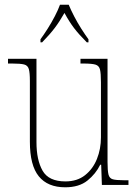

<svg xmlns="http://www.w3.org/2000/svg" viewBox="-20 -786 586 816"><path d="M257 10Q183 10 145 -36.5Q107 -83 107 -184V-442Q107 -477 102.5 -492.5Q98 -508 82.5 -512Q67 -516 32 -516H14V-536H135V-182Q135 -106 161 -60.5Q187 -15 258 -15Q308 -15 341.5 -41.5Q375 -68 392 -110.5Q409 -153 409 -202V-436Q409 -474 405 -490.5Q401 -507 385.5 -511.5Q370 -516 334 -516H322V-536H437V-97Q437 -61 441 -44.5Q445 -28 459.5 -24Q474 -20 505 -20H526V0H413L410 -86H406Q387 -47 351.5 -18.5Q316 10 257 10ZM152 -619Q166 -638 182.5 -664Q199 -690 213 -717Q227 -744 235 -766H272Q281 -744 295 -717Q309 -690 325.5 -664Q342 -638 356 -619V-606H349Q315 -640 294.5 -667Q274 -694 254 -731Q233 -694 212.5 -667Q192 -640 159 -606H152Z"/></svg>

Font: Noto Serif Bengali SemiCondensed Thin
Style: Regular
Weight: 100
Width: 4
Designer: Juan Bruce, Universal Thirst, Indian Type Foundry and the Monotype Design Team.
Foundry: Monotype Imaging Inc.
Version: Version 2.003; ttfautohint (v1.8.4.7-5d5b)